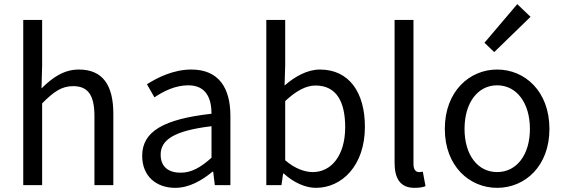

<svg xmlns="http://www.w3.org/2000/svg" viewBox="-20 -892 2720 925"><path d="M92 0H183V-394C238 -449 276 -477 332 -477C404 -477 435 -434 435 -332V0H526V-344C526 -483 474 -557 360 -557C286 -557 230 -516 180 -466L183 -578V-796H92Z M824 13C891 13 952 -22 1004 -65H1007L1015 0H1090V-334C1090 -468 1034 -557 902 -557C815 -557 738 -518 688 -486L724 -423C767 -452 824 -481 887 -481C976 -481 999 -414 999 -344C768 -318 665 -259 665 -141C665 -43 733 13 824 13ZM850 -60C796 -60 754 -85 754 -147C754 -217 816 -262 999 -284V-132C946 -85 903 -60 850 -60Z M1502 13C1627 13 1738 -94 1738 -281C1738 -447 1662 -557 1521 -557C1461 -557 1400 -523 1351 -480L1354 -578V-796H1263V0H1336L1344 -56H1347C1395 -12 1452 13 1502 13ZM1487 -63C1451 -63 1402 -78 1354 -120V-405C1406 -454 1454 -480 1500 -480C1603 -480 1643 -399 1643 -279C1643 -144 1577 -63 1487 -63Z M1977 13C2001 13 2017 10 2030 5L2017 -65C2007 -63 2003 -63 1998 -63C1984 -63 1972 -74 1972 -102V-796H1881V-108C1881 -31 1909 13 1977 13Z M2375 13C2509 13 2627 -91 2627 -271C2627 -452 2509 -557 2375 -557C2242 -557 2123 -452 2123 -271C2123 -91 2242 13 2375 13ZM2375 -63C2281 -63 2218 -146 2218 -271C2218 -396 2281 -481 2375 -481C2469 -481 2533 -396 2533 -271C2533 -146 2469 -63 2375 -63ZM2361 -641 2536 -811 2472 -872 2314 -686Z"/></svg>

Font: Noto Sans T Chinese Regular
Style: Regular
Weight: 400
Designer: Ryoko NISHIZUKA (kana & ideographs); Paul D. Hunt (Latin, Greek & Cyrillic); Wenlong ZHANG (bopomofo); Sandoll Communica
Foundry: Adobe Systems Incorporated
Version: Version 1.000;PS 1;hotconv 1.0.78;makeotf.lib2.5.61930